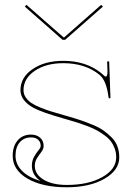

<svg xmlns="http://www.w3.org/2000/svg" viewBox="-20 -775 545 797"><path d="M89.8 -754.9 243.7 -620.1H246.6L399.9 -754.9L407.2 -747.6L250.5 -609.9H239.3L83 -747.6ZM147.5 -23.9Q112.3 -48.8 112.3 -86.9Q112.3 -107.9 121.6 -124.3Q130.9 -140.6 139.9 -151.4Q148.9 -162.1 148.9 -169.4Q148.9 -185.1 138.4 -194.8Q127.9 -204.6 108.9 -204.6Q79.6 -204.6 62 -184.3Q44.4 -164.1 44.4 -128.4Q44.4 -93.8 70.8 -66.4Q97.2 -39.1 147.5 -23.9ZM242.7 -522.5Q336.4 -522.5 399.4 -472.2Q402.8 -469.2 407.5 -465.1Q412.1 -460.9 414.6 -459Q417 -457 418.9 -457Q426.3 -457 426.3 -480Q426.3 -481 426 -484.6Q425.8 -488.3 425.5 -498.3Q425.3 -508.3 424.8 -520H433.1L438.5 -370.1Q438.5 -366.7 434.6 -366.7Q430.7 -366.7 430.7 -370.1L430.2 -374Q421.4 -440.9 393.6 -463.9Q334.5 -512.7 242.7 -512.7Q170.9 -512.7 124.3 -481Q77.6 -449.2 77.6 -400.4Q77.6 -384.3 86.9 -370.6Q96.2 -356.9 110.4 -347.4Q124.5 -337.9 147.9 -328.4Q171.4 -318.8 192.4 -312.5Q213.4 -306.2 243.7 -297.4Q258.8 -293 266.1 -291Q296.4 -282.2 317.6 -274.9Q338.9 -267.6 365.5 -256.6Q392.1 -245.6 409.7 -233.2Q427.2 -220.7 443.4 -204.6Q459.5 -188.5 467.3 -167.5Q475.1 -146.5 475.1 -122.1Q475.1 -68.4 413.6 -33Q352.1 2.4 257.3 2.4Q156.2 2.4 94.5 -33.4Q32.7 -69.3 32.7 -128.4Q32.7 -168.5 53.5 -192.4Q74.2 -216.3 108.9 -216.3Q131.8 -216.3 146.5 -203.4Q161.1 -190.4 161.1 -169.4Q161.1 -156.7 151.9 -144.5Q142.6 -132.3 133.5 -118.2Q124.5 -104 124.5 -86.9Q124.5 -51.3 160.9 -29.3Q197.3 -7.3 257.3 -7.3Q346.7 -7.3 404.5 -39.8Q462.4 -72.3 462.4 -122.1Q462.4 -141.6 456.1 -158.7Q449.7 -175.8 439.9 -188.7Q430.2 -201.7 413.6 -213.6Q397 -225.6 381.6 -234.1Q366.2 -242.7 343 -251.5Q319.8 -260.3 302.2 -265.9Q284.7 -271.5 258.8 -278.8Q253.9 -280.3 243.7 -283.2Q152.8 -309.1 119.6 -327.1Q65.4 -356.9 64.9 -400.4Q64.9 -453.6 115.2 -488Q165.5 -522.5 242.7 -522.5Z"/></svg>

Font: ZnikomitNo24
Style: Thin
Weight: 300
Designer: gluk
Foundry: gluk
Version: Version 0.55